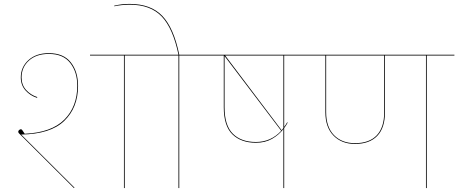

<svg xmlns="http://www.w3.org/2000/svg" viewBox="-20 -959 2337 979"><path d="M88 -273 360 -2 357 0 85 -271Q73 -281 73 -287Q73 -292 77.5 -296Q82 -300 87 -300Q90 -300 93.5 -295.5Q97 -291 100 -286Q103 -281 106 -277Q242 -283 308 -349Q374 -415 374 -522Q374 -592 338 -638Q302 -684 229 -684Q165 -684 127.5 -650Q90 -616 90 -564Q90 -526 113 -500.5Q136 -475 170 -464L169 -460Q134 -471 110 -498Q86 -525 86 -564Q86 -617 125 -652.5Q164 -688 229 -688Q304 -688 341 -641Q378 -594 378 -521Q378 -411 308 -343Q238 -275 88 -273ZM769 -676H616V0H612V-676H439V-680H769Z M1036 -676H894V0H890V-676H749V-680H890Q862 -815 804.5 -875Q747 -935 643 -935Q600 -935 563 -927L562 -930Q585 -935 601 -937Q617 -939 642 -939Q749 -939 807.5 -878Q866 -817 894 -680H1036Z M1429 -312Q1437 -322 1444 -335L1447 -334Q1438 -317 1429 -306V0H1425V-301Q1402 -271 1367 -251Q1332 -231 1285 -231Q1209 -231 1165 -274Q1121 -317 1121 -412V-676H1033V-680H1571V-676H1429ZM1425 -676H1128L1416 -295Q1421 -300 1425 -306ZM1414 -292 1125 -673V-412Q1125 -319 1167.5 -277Q1210 -235 1285 -235Q1361 -235 1414 -292Z M2297 -676H2156V0H2152V-676H1943V-387Q1943 -307 1903.5 -266Q1864 -225 1790 -225Q1722 -225 1680.5 -267.5Q1639 -310 1639 -387V-676H1551V-680H2297ZM1939 -676H1643V-387Q1643 -311 1683 -270Q1723 -229 1790 -229Q1863 -229 1901 -269Q1939 -309 1939 -387Z"/></svg>

Font: FiraGO Four
Style: Regular
Weight: 100
Designer: bBox Type
Foundry: bBox Type GmbH
Version: Version 1.001